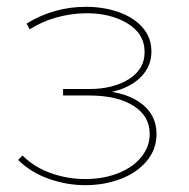

<svg xmlns="http://www.w3.org/2000/svg" viewBox="-20 -540 554 563"><path d="M230 3Q285 3 333 -15Q381 -33 410 -67.5Q439 -102 439 -147Q439 -206 389 -240.5Q339 -275 250 -275L247 -264Q296 -264 336.5 -279Q377 -294 400.5 -322.5Q424 -351 424 -389Q424 -430 398 -459.5Q372 -489 328 -504.5Q284 -520 232 -520Q138 -520 58 -471L67 -454Q103 -477 144.5 -488.5Q186 -500 226 -501Q300 -503 352 -472.5Q404 -442 404 -387Q404 -337 358 -308Q312 -279 242 -279H165V-260H241Q323 -260 371 -230Q419 -200 419 -147Q419 -111 395.5 -81Q372 -51 330 -33.5Q288 -16 235 -15Q182 -14 131.5 -31.5Q81 -49 46 -84L33 -71Q71 -34 123.5 -15.5Q176 3 230 3Z"/></svg>

Font: Montserrat
Style: Regular
Weight: 400
Designer: Julieta Ulanovsky
Foundry: Julieta Ulanovsky
Version: Version 8.000